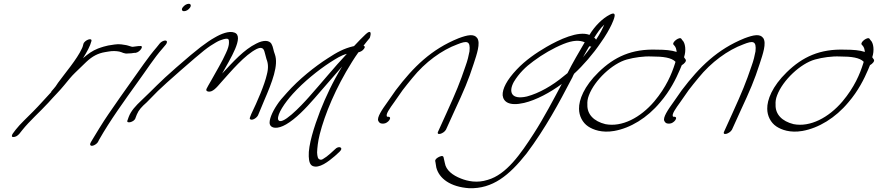

<svg xmlns="http://www.w3.org/2000/svg" viewBox="-20 -729 4632 1013"><path d="M48 -25C41 -15 40 -6 50 -6C62 -6 72 -12 82 -23L97 -42C136 -91 190 -138 235 -187C263 -219 296 -251 320 -281C338 -303 357 -327 376 -345C396 -365 416 -384 436 -403C468 -433 498 -448 534 -454L552 -457C573 -461 593 -460 609 -457C625 -454 634 -444 656 -447C665 -447 680 -448 688 -450H695C720 -454 743 -491 717 -486H711C700 -484 691 -484 680 -482C676 -482 674 -483 670 -484L657 -488C651 -490 646 -491 639 -492L619 -495C598 -498 572 -492 551 -489L527 -483C518 -480 507 -477 497 -473C467 -461 446 -446 418 -422C440 -457 456 -487 462 -511C469 -534 425 -517 420 -497C417 -488 418 -485 412 -473C386 -416 323 -343 286 -292L274 -274C268 -266 260 -257 253 -249C251 -247 250 -245 250 -243C218 -209 188 -174 155 -141C124 -109 87 -76 63 -45Z M944 -690C936 -679 940 -670 951 -670C962 -670 974 -677 982 -688C990 -699 987 -709 976 -709C965 -709 952 -701 944 -690ZM672 -298C653 -272 634 -245 614 -216L553 -128C525 -88 481 -15 463 15L457 26C455 31 455 34 457 37C463 47 491 33 498 18L503 8C561 -94 635 -196 708 -298C752 -358 792 -422 839 -475L855 -494C859 -499 861 -504 861 -508C860 -521 836 -515 823 -500L807 -480C760 -426 717 -360 672 -298Z M659 -112 653 -95C642 -74 690 -84 695 -107L702 -125C712 -149 727 -165 754 -189C771 -206 791 -226 813 -249C849 -285 1021 -435 1057 -463C1081 -482 1103 -496 1119 -505C1134 -514 1148 -519 1159 -522C1189 -530 1188 -520 1188 -503C1188 -490 1183 -472 1172 -449C1154 -407 1118 -348 1094 -304C1082 -283 1073 -268 1070 -261C1066 -253 1069 -248 1078 -246C1101 -241 1123 -267 1147 -295C1200 -354 1271 -439 1335 -471C1371 -488 1374 -461 1378 -447L1386 -417C1395 -395 1397 -370 1388 -336C1376 -282 1337 -192 1306 -128L1299 -110C1297 -105 1297 -102 1300 -100C1309 -92 1332 -104 1341 -120L1349 -139C1354 -151 1362 -171 1374 -199C1416 -296 1451 -386 1430 -443C1422 -462 1422 -481 1412 -498C1401 -516 1372 -520 1332 -499C1267 -467 1211 -404 1152 -341C1194 -417 1271 -538 1217 -557C1189 -568 1145 -550 1113 -531C1091 -519 1067 -502 1039 -481C1012 -460 968 -424 909 -372C816 -291 795 -264 728 -201C695 -170 671 -144 659 -112Z M1441 -175C1415 -136 1399 -96 1403 -75C1409 -51 1444 -46 1490 -73C1540 -102 1592 -156 1639 -210C1688 -265 1736 -323 1785 -378C1735 -296 1699 -219 1669 -143C1637 -60 1606 38 1609 96C1610 124 1616 141 1630 147C1664 161 1712 124 1747 94L1771 72C1796 49 1767 37 1747 59L1724 80C1710 93 1696 103 1684 110C1678 114 1671 115 1666 112C1657 109 1654 96 1653 75C1654 51 1657 19 1667 -21C1694 -127 1751 -265 1837 -402C1848 -421 1861 -438 1871 -453C1881 -455 1893 -461 1900 -471C1907 -480 1906 -485 1898 -488C1911 -505 1922 -518 1931 -529C1941 -559 1935 -572 1910 -549C1898 -538 1864 -504 1848 -486C1847 -485 1845 -485 1844 -485C1794 -473 1759 -454 1710 -422C1641 -378 1557 -311 1494 -240C1472 -216 1453 -194 1441 -175ZM1525 -234C1583 -298 1659 -359 1722 -400C1754 -420 1779 -437 1810 -445C1744 -375 1676 -291 1609 -216C1571 -173 1460 -55 1447 -100C1443 -128 1481 -185 1525 -234Z M2024 -190C1995 -150 1967 -108 1976 -91C1980 -82 1987 -77 1996 -77H2004C2014 -77 2027 -85 2034 -95C2041 -105 2039 -113 2029 -113H2023C2011 -123 2037 -158 2060 -190L2104 -253C2120 -274 2137 -295 2156 -318C2223 -401 2311 -465 2393 -495C2443 -515 2463 -515 2457 -458C2453 -436 2447 -410 2436 -380C2407 -294 2386 -243 2336 -133L2292 -36C2279 -11 2321 -23 2333 -45L2377 -142C2429 -254 2451 -305 2479 -392C2496 -444 2516 -501 2498 -528C2481 -552 2447 -545 2399 -527C2256 -469 2162 -377 2068 -253Z M2277 124 2282 155C2297 213 2356 257 2455 264C2579 268 2666 197 2758 81C2858 -52 2932 -191 2992 -306L3000 -321C3002 -326 3005 -333 3009 -340C3056 -383 3110 -445 3149 -503C3175 -539 3196 -576 3207 -600C3218 -625 3241 -674 3198 -652C3158 -632 3117 -590 3090 -545C3031 -568 2930 -520 2864 -482C2809 -450 2752 -411 2706 -362C2654 -307 2630 -260 2632 -226C2636 -191 2667 -168 2745 -186C2809 -201 2883 -241 2944 -286C2903 -209 2849 -106 2796 -24C2727 83 2652 192 2553 220C2497 238 2447 227 2412 213C2368 196 2333 169 2327 131L2320 100C2319 97 2316 94 2311 94C2304 94 2270 108 2277 124ZM2691 -297C2718 -342 2754 -377 2794 -406C2842 -442 2899 -475 2953 -497C3003 -517 3037 -518 3065 -506C3038 -460 2998 -392 2974 -343L2954 -327C2894 -277 2824 -237 2760 -220C2677 -201 2662 -244 2691 -297ZM3168 -599C3158 -576 3147 -553 3125 -520C3122 -523 3120 -528 3115 -530C3131 -555 3148 -581 3168 -599ZM3089 -485C3092 -483 3096 -483 3100 -484C3087 -466 3073 -447 3056 -427C3067 -448 3079 -468 3089 -485Z M3138 -348C3061 -273 3034 -202 3035 -155C3035 -118 3053 -82 3083 -62C3110 -44 3156 -27 3220 -38C3306 -53 3395 -107 3463 -189C3515 -249 3547 -314 3567 -361L3577 -385C3591 -393 3602 -406 3598 -414L3589 -427C3601 -462 3596 -503 3580 -517L3575 -524C3567 -538 3524 -507 3533 -494C3541 -485 3546 -481 3549 -463C3550 -461 3549 -458 3550 -455C3523 -464 3488 -467 3446 -467C3313 -472 3221 -429 3138 -348ZM3087 -226C3117 -306 3211 -394 3287 -415C3327 -426 3376 -433 3419 -431C3479 -431 3523 -425 3544 -403L3541 -393C3524 -339 3495 -269 3432 -194C3359 -108 3261 -57 3174 -74C3113 -89 3077 -126 3079 -177C3078 -192 3080 -208 3087 -226Z M3533 -190C3504 -150 3476 -108 3485 -91C3489 -82 3496 -77 3505 -77H3513C3523 -77 3536 -85 3543 -95C3550 -105 3548 -113 3538 -113H3532C3520 -123 3546 -158 3569 -190L3613 -253C3629 -274 3646 -295 3665 -318C3732 -401 3820 -465 3902 -495C3952 -515 3972 -515 3966 -458C3962 -436 3956 -410 3945 -380C3916 -294 3895 -243 3845 -133L3801 -36C3788 -11 3830 -23 3842 -45L3886 -142C3938 -254 3960 -305 3988 -392C4005 -444 4025 -501 4007 -528C3990 -552 3956 -545 3908 -527C3765 -469 3671 -377 3577 -253Z M4131 -348C4054 -273 4027 -202 4028 -155C4028 -118 4046 -82 4076 -62C4103 -44 4149 -27 4213 -38C4299 -53 4388 -107 4456 -189C4508 -249 4540 -314 4560 -361L4570 -385C4584 -393 4595 -406 4591 -414L4582 -427C4594 -462 4589 -503 4573 -517L4568 -524C4560 -538 4517 -507 4526 -494C4534 -485 4539 -481 4542 -463C4543 -461 4542 -458 4543 -455C4516 -464 4481 -467 4439 -467C4306 -472 4214 -429 4131 -348ZM4080 -226C4110 -306 4204 -394 4280 -415C4320 -426 4369 -433 4412 -431C4472 -431 4516 -425 4537 -403L4534 -393C4517 -339 4488 -269 4425 -194C4352 -108 4254 -57 4167 -74C4106 -89 4070 -126 4072 -177C4071 -192 4073 -208 4080 -226Z"/></svg>

Font: Stray Cat
Style: UltObl
Weight: 400
Version: Version 1.0